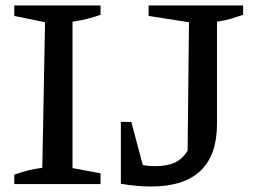

<svg xmlns="http://www.w3.org/2000/svg" viewBox="-20 -670 924 699"><path d="M32 0V-34Q59 -44 84 -50Q109 -56 134 -59L144 -589L32 -612V-650H346V-616Q323 -608 297.5 -601.5Q272 -595 244 -591V-58L346 -39V0ZM420 -1V-226H458L500 -69Q523 -65 542 -65Q589 -65 616.5 -78Q644 -91 663 -121L668 -589L521 -612V-650H865V-616Q845 -609 821.5 -602Q798 -595 770 -591V-219Q770 9 529 9Q479 9 420 -1Z"/></svg>

Font: Piazzolla SC Medium
Style: Regular
Weight: 500
Designer: Juan Pablo del Peral
Foundry: Huerta Tipografica
Version: Version 1.330